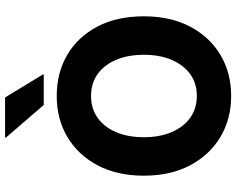

<svg xmlns="http://www.w3.org/2000/svg" viewBox="-108 -823 941 765"><g transform="rotate(-90 362.5 -440.5)"><path d="M362.5 10Q270.8 10 199.2 -32.9Q127.5 -75.8 86.2 -153.8Q45 -231.7 45 -337.5Q45 -444.2 86.2 -522.1Q127.5 -600 199.2 -642.5Q270.8 -685 362.5 -685Q455 -685 526.7 -642.9Q598.3 -600.8 639.2 -522.9Q680 -445 680 -337.5Q680 -231.7 638.8 -153.3Q597.5 -75 525.8 -32.5Q454.2 10 362.5 10ZM363.3 -126.7Q412.5 -126.7 449.2 -152.9Q485.8 -179.2 506.3 -226.7Q526.7 -274.2 526.7 -337.5Q526.7 -401.7 506.3 -449.2Q485.8 -496.7 449.2 -522.5Q412.5 -548.3 362.5 -548.3Q313.3 -548.3 276.2 -522.5Q239.2 -496.7 218.8 -449.2Q198.3 -401.7 198.3 -337.5Q198.3 -274.2 218.8 -226.7Q239.2 -179.2 276.2 -152.9Q313.3 -126.7 363.3 -126.7ZM326.7 -736.7 196.7 -887.5V-890.8H356.7L448.3 -740V-736.7Z"/></g></svg>

Font: Funnel Sans Light ExtraBold
Style: Regular
Weight: 800
Version: Version 1.000